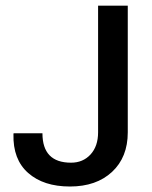

<svg xmlns="http://www.w3.org/2000/svg" viewBox="-20 -659 544 689"><path d="M332 -184.1V-638.7H438.5V-184.1Q438.5 -94.7 382.1 -42.2Q325.7 10.3 231 10.3Q136.2 10.3 81.1 -38.3Q25.9 -86.9 28.3 -177.7L28.8 -180.7H132.3Q132.3 -75.2 234.9 -75.2Q277.8 -75.2 304.9 -104.7Q332 -134.3 332 -184.1Z"/></svg>

Font: Yantramanav Medium
Style: Regular
Weight: 500
Version: Version 1.001;PS 1.0;hotconv 1.0.72;makeotf.lib2.5.5900; ttf